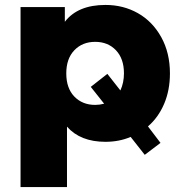

<svg xmlns="http://www.w3.org/2000/svg" viewBox="-20 -571 744 785"><path d="M411.1 8.8Q308.6 8.8 253.9 -53.2V193.8H64V-542H245.1V-481.9Q297.9 -550.8 411.1 -550.8Q484.4 -550.8 543.9 -517.1Q603.5 -483.4 639.2 -419.2Q674.8 -355 674.8 -271Q674.8 -202.1 651.1 -146.5Q627.4 -90.8 585 -54.2L636.2 13.2L571.8 62L514.2 -11.2Q467.3 8.8 411.1 8.8ZM369.1 -142.1Q387.2 -142.1 405.8 -147L351.1 -215.8L418.9 -269L472.2 -201.2Q486.8 -232.9 486.8 -271Q486.8 -331.1 454.1 -365.5Q421.4 -399.9 369.1 -399.9Q316.9 -399.9 283.9 -365.5Q251 -331.1 251 -271Q251 -210.4 283.9 -176.3Q316.9 -142.1 369.1 -142.1Z"/></svg>

Font: Montserrat ExtraBold
Style: Regular
Weight: 800
Designer: Julieta Ulanovsky
Foundry: Julieta Ulanovsky
Version: Version 9.000